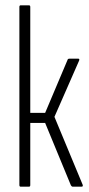

<svg xmlns="http://www.w3.org/2000/svg" viewBox="-20 -703 335 723"><path d="M291 -8Q294 0 287 0H254Q250 0 247 -5L150 -240H94V-6Q94 0 89 0H58Q53 0 53 -6V-677Q53 -683 58 -683H89Q94 -683 94 -677V-278H150L235 -479Q236 -482 241 -482H275Q278 -482 278.5 -480Q279 -478 278 -475L185 -263Z"/></svg>

Font: Sofia Sans Extra Condensed Light
Style: Regular
Weight: 300
Designer: Botio Nikoltchev, Ani Petrova
Foundry: lettersoup
Version: Version 4.101